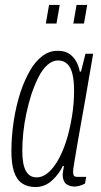

<svg xmlns="http://www.w3.org/2000/svg" viewBox="-20 -743 409 775"><path d="M123 12Q91 12 69 -3Q47 -18 36.5 -50Q26 -82 26 -133Q26 -192 35.5 -254.5Q45 -317 63 -372Q79 -419 100.5 -457Q122 -495 150.5 -516.5Q179 -538 212 -538Q241 -538 258.5 -526.5Q276 -515 287 -496Q298 -477 302 -454H307L325 -526H356L336 -410Q332 -384 324.5 -342.5Q317 -301 308.5 -253.5Q300 -206 292.5 -162.5Q285 -119 280 -88.5Q275 -58 275 -50Q275 -39 278 -34Q281 -29 294 -29H328L323 -2Q314 3 302.5 6.5Q291 10 280 10Q263 10 249 1Q235 -8 233 -34Q233 -42 234.5 -51.5Q236 -61 238 -72L234 -74Q219 -41 190 -14.5Q161 12 123 12ZM128 -27Q150 -27 170 -42.5Q190 -58 207 -84.5Q224 -111 237.5 -146Q251 -181 260 -220Q266 -246 270.5 -273Q275 -300 277 -326.5Q279 -353 279 -378Q279 -417 272.5 -444Q266 -471 251.5 -485Q237 -499 214 -499Q192 -499 171.5 -481Q151 -463 135 -431Q119 -399 106 -360Q95 -325 86.5 -285.5Q78 -246 74 -208Q70 -170 70 -134Q70 -79 84.5 -53Q99 -27 128 -27ZM165 -648 178 -723H221L208 -648ZM276 -648 289 -723H332L319 -648Z"/></svg>

Font: Archivo ExtraCondensed Thin
Style: Italic
Weight: 250
Width: 2
Italic angle: -10°
Designer: Hector Gatti
Foundry: Omnibus-Type
Version: Version 2.001